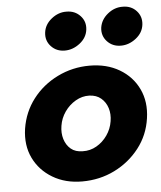

<svg xmlns="http://www.w3.org/2000/svg" viewBox="-52 -750 675 805"><g transform="rotate(-5 286.0 -347.5)"><path d="M42 -231Q32 -162 58 -108Q84 -54 137.5 -22Q191 10 262 10Q336 10 398.5 -21Q461 -52 503 -106Q545 -160 555 -230Q565 -299 539 -353.5Q513 -408 459.5 -439.5Q406 -471 334 -471Q262 -471 199 -440Q136 -409 94.5 -355Q53 -301 42 -231ZM195 -230Q200 -262 218.5 -288.5Q237 -315 264.5 -331Q292 -347 322 -346Q352 -345 371.5 -328.5Q391 -312 399 -286.5Q407 -261 402 -231Q397 -199 378.5 -172.5Q360 -146 333 -130.5Q306 -115 275 -116Q244 -116 225 -132Q206 -148 198 -174Q190 -200 195 -230ZM397 -625Q393 -591 415.5 -567Q438 -543 473 -543Q507 -543 536.5 -566Q566 -589 570 -623Q574 -657 552 -681Q530 -705 495 -705Q460 -706 431 -682.5Q402 -659 397 -625ZM161 -625Q157 -591 179.5 -567Q202 -543 237 -543Q271 -543 300.5 -566Q330 -589 334 -623Q338 -657 315.5 -681Q293 -705 258 -705Q224 -706 194.5 -682.5Q165 -659 161 -625Z"/></g></svg>

Font: Jost
Style: Bold Italic
Weight: 700
Italic angle: -5°
Version: Version 3.710